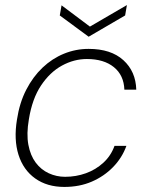

<svg xmlns="http://www.w3.org/2000/svg" viewBox="-20 -726 586 758"><path d="M234 12Q166 12 119 -21.5Q72 -55 53 -115Q34 -175 47 -254Q57 -320 83.5 -371.5Q110 -423 148 -459Q186 -495 232.5 -514Q279 -533 330 -533Q418 -533 467 -488.5Q516 -444 518 -372H471Q469 -429 429.5 -461Q390 -493 323 -493Q272 -493 224.5 -467Q177 -441 142 -388.5Q107 -336 94 -255Q84 -197 92 -154.5Q100 -112 121 -84Q142 -56 172.5 -42Q203 -28 237 -28Q280 -28 319 -42Q358 -56 388 -83.5Q418 -111 432 -150H479Q462 -103 426.5 -66.5Q391 -30 342.5 -9Q294 12 234 12ZM481 -706 474 -665 330 -581 216 -665 223 -705 335 -621Z"/></svg>

Font: DM Sans 10pt ExtraLight
Style: Italic
Weight: 250
Italic angle: -10°
Version: Version 4.004;gftools[0.9.30]